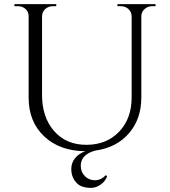

<svg xmlns="http://www.w3.org/2000/svg" viewBox="-20 -720 825 932"><path d="M372 85Q372 115 392 135Q412 155 441 155Q470 155 494 130L500 136Q491 160 470 175Q447 192 422.5 192Q398 192 377.5 185Q357 178 341.5 155Q326 132 326 101Q326 70 344.5 47.5Q363 25 394 14Q270 13 194.5 -58Q119 -129 119 -246V-640Q119 -670 93 -684Q81 -690 66 -690H50V-700H253V-690H237Q215 -690 200 -676.5Q185 -663 184 -642V-260Q184 -151 242.5 -84Q301 -17 399 -17Q497 -17 558 -80.5Q619 -144 619 -247V-642Q618 -663 603 -676.5Q588 -690 566 -690H550V-700H735V-690H719Q698 -690 682.5 -676.5Q667 -663 666 -643V-247Q666 -142 605.5 -72.5Q545 -3 442 11Q372 30 372 85Z"/></svg>

Font: Cinzel Decorative
Style: Regular
Weight: 400
Designer: Natanael Gama
Version: Version 1.002;PS 001.002;hotconv 1.0.56;makeotf.lib2.0.21325